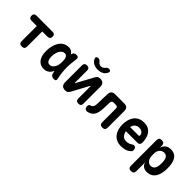

<svg xmlns="http://www.w3.org/2000/svg" viewBox="154 -1943 3292 3292"><g transform="rotate(45 1800.0 -297.5)"><path d="M234 -428H106Q76 -428 60 -444Q44 -460 44 -490Q44 -519 59.5 -534.5Q75 -550 105 -550H495Q525 -550 540.5 -534.5Q556 -519 556 -490Q556 -460 540 -444Q524 -428 494 -428H366V-63Q366 -29 350 -13Q334 3 300 3Q266 3 250 -13Q234 -29 234 -63Z M834 10Q798 10 764.5 -3.5Q731 -17 705.5 -46Q680 -75 664.5 -121.5Q649 -168 649 -234Q649 -301 663.5 -361Q678 -421 707 -465Q736 -509 779 -534.5Q822 -560 879 -560Q926 -560 955 -537Q978 -519 993 -493Q994 -497 994 -501Q999 -531 1017.5 -545.5Q1036 -560 1066 -560Q1097 -560 1109 -545.5Q1121 -531 1117 -501Q1109 -446 1104 -392Q1099 -338 1099.5 -283.5Q1100 -229 1106 -171Q1112 -113 1126 -48Q1133 -18 1123.5 -4Q1114 10 1083 10Q1052 10 1031 -4Q1010 -18 1004 -48Q998 -74 994 -99Q989 -89 983 -79Q960 -37 923 -13.5Q886 10 834 10ZM859 -112Q881 -112 902.5 -123.5Q924 -135 940.5 -158.5Q957 -182 967 -217Q977 -252 977 -299Q977 -326 974.5 -351.5Q972 -377 964 -396Q956 -415 942 -426.5Q928 -438 905 -438Q876 -438 853.5 -422Q831 -406 814.5 -378Q798 -350 789.5 -313Q781 -276 781 -234Q781 -179 800 -145.5Q819 -112 859 -112Z M1259 -497Q1259 -529 1274.5 -544.5Q1290 -560 1321 -560Q1353 -560 1368.5 -544.5Q1384 -529 1384 -497V-203Q1386 -197 1388 -197Q1390 -197 1391 -199L1394 -203L1552 -495Q1568 -525 1586.5 -542.5Q1605 -560 1640 -560Q1691 -560 1716 -535Q1741 -510 1741 -459V-53Q1741 -21 1725.5 -5.5Q1710 10 1679 10Q1647 10 1631.5 -5.5Q1616 -21 1616 -53V-347Q1614 -353 1612 -353Q1610 -353 1609 -352L1606 -347L1448 -55Q1432 -25 1413.5 -7.5Q1395 10 1360 10Q1309 10 1284 -15Q1259 -40 1259 -91ZM1331 -735Q1322 -758 1333.5 -771.5Q1345 -785 1373 -785Q1383 -785 1390.5 -782.5Q1398 -780 1404 -776Q1417 -768 1426 -755.5Q1435 -743 1449 -732Q1469 -715 1500 -715Q1531 -715 1551 -732Q1564 -742 1573 -754Q1582 -766 1593 -774Q1600 -779 1607.5 -782Q1615 -785 1626 -785Q1654 -785 1666 -771.5Q1678 -758 1669 -735Q1657 -703 1629 -678Q1580 -637 1500 -636Q1420 -637 1371 -678Q1342 -703 1331 -735Z M1917 -456Q1919 -504 1942 -527Q1965 -550 2013 -550H2232Q2280 -550 2303 -527Q2326 -504 2326 -456V-56Q2326 -23 2309.5 -6.5Q2293 10 2260 10Q2226 10 2210 -6.5Q2194 -23 2194 -56V-384Q2194 -408 2182.5 -419.5Q2171 -431 2147 -431H2095Q2071 -431 2059.5 -419Q2048 -407 2047 -384L2042 -237Q2040 -189 2031.5 -149.5Q2023 -110 2006 -80Q1989 -50 1961 -30.5Q1933 -11 1893 -3Q1857 6 1836.5 -12.5Q1816 -31 1816 -72Q1816 -92 1825.5 -102.5Q1835 -113 1859 -120Q1876 -126 1886 -136.5Q1896 -147 1901.5 -162.5Q1907 -178 1908.5 -197Q1910 -216 1911 -237Z M2860 -161Q2885 -161 2899.5 -141.5Q2914 -122 2914 -97Q2914 -83 2908 -71Q2902 -59 2885 -44Q2870 -31 2852 -21Q2834 -11 2812 -4Q2790 3 2764.5 6.5Q2739 10 2709 10Q2648 10 2602.5 -11.5Q2557 -33 2526.5 -70.5Q2496 -108 2480.5 -159.5Q2465 -211 2465 -271Q2465 -326 2478 -378.5Q2491 -431 2520 -471.5Q2549 -512 2595.5 -536Q2642 -560 2709 -560Q2770 -560 2811.5 -538Q2853 -516 2879 -479Q2905 -442 2916.5 -393.5Q2928 -345 2928 -293Q2928 -264 2913.5 -248.5Q2899 -233 2871 -233H2590Q2596 -200 2608 -177Q2620 -154 2636.5 -139.5Q2653 -125 2673 -118.5Q2693 -112 2715 -112Q2751 -112 2780.5 -123.5Q2810 -135 2823 -146Q2833 -154 2841.5 -157.5Q2850 -161 2860 -161ZM2799 -334Q2805 -334 2808.5 -338Q2812 -342 2812 -354Q2812 -370 2805.5 -385Q2799 -400 2785.5 -412Q2772 -424 2753 -431Q2734 -438 2709 -438Q2684 -438 2664.5 -430.5Q2645 -423 2630 -409.5Q2615 -396 2605.5 -377Q2596 -358 2591 -334Z M3134 -560Q3167 -560 3184 -544Q3201 -528 3201 -495V-444Q3209 -468 3221.5 -489.5Q3234 -511 3252 -526.5Q3270 -542 3295 -551Q3320 -560 3354 -560Q3411 -560 3448.5 -538Q3486 -516 3507 -478.5Q3528 -441 3536.5 -390Q3545 -339 3545 -281Q3545 -231 3535.5 -179Q3526 -127 3502.5 -85Q3479 -43 3437.5 -16.5Q3396 10 3331 10Q3281 10 3245 -17.5Q3209 -45 3201 -92V124Q3201 157 3185 173.5Q3169 190 3135 190Q3101 190 3085 173.5Q3069 157 3069 124V-495Q3069 -528 3084.5 -544Q3100 -560 3134 -560ZM3317 -438Q3294 -438 3272.5 -428.5Q3251 -419 3235.5 -402Q3220 -385 3210.5 -361.5Q3201 -338 3201 -310V-249Q3201 -223 3208.5 -198.5Q3216 -174 3230 -154.5Q3244 -135 3264 -123.5Q3284 -112 3308 -112Q3342 -112 3362.5 -127Q3383 -142 3394 -166.5Q3405 -191 3408.5 -221Q3412 -251 3412 -280Q3412 -309 3408.5 -337.5Q3405 -366 3394.5 -388.5Q3384 -411 3365 -424.5Q3346 -438 3317 -438Z"/></g></svg>

Font: Maple Mono
Style: Bold
Weight: 700
Monospace: yes
Designer: subframe7536
Version: Version 7.200